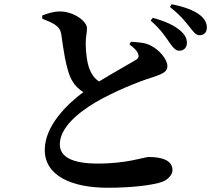

<svg xmlns="http://www.w3.org/2000/svg" viewBox="-20 -831 1040 905"><path d="M590 -622C605 -610 624 -596 631 -578C636 -565 633 -556 621 -549C597 -534 517 -490 447 -447C427 -460 413 -478 403 -503C389 -536 384 -590 384 -629C384 -655 390 -677 390 -698C390 -730 329 -777 262 -777C232 -777 205 -768 179 -758V-743C199 -735 221 -726 237 -716C257 -703 265 -691 269 -669C277 -607 291 -511 313 -464C326 -436 346 -413 373 -397C294 -338 191 -237 191 -124C191 -4 315 54 488 54C606 54 703 41 745 26C773 15 793 -8 793 -29C793 -77 740 -91 681 -91C660 -91 580 -60 442 -60C320 -60 262 -91 262 -151C262 -225 340 -295 429 -348C511 -396 627 -445 703 -468C751 -484 769 -495 769 -519C769 -552 729 -598 689 -617C664 -630 632 -632 597 -634ZM690 -734C736 -694 761 -657 779 -630C795 -607 808 -592 824 -592C846 -591 861 -607 861 -628C861 -646 855 -664 833 -684C802 -712 756 -732 700 -747ZM781 -798C833 -757 853 -729 872 -706C891 -682 902 -665 921 -665C942 -665 955 -679 955 -701C955 -723 945 -743 920 -762C892 -783 846 -800 789 -811Z"/></svg>

Font: Noto Serif CJK JP
Style: Bold
Weight: 700
Designer: Ryoko NISHIZUKA 西塚涼子 (kana & ideographs); Frank Grießhammer (Latin, Greek & Cyrillic); Wenlong ZHANG 张文龙 (bopomofo); San
Foundry: Adobe Systems Incorporated
Version: Version 1.000;PS 1;hotconv 16.6.53;makeotf.lib2.5.65590